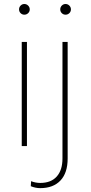

<svg xmlns="http://www.w3.org/2000/svg" viewBox="-20 -741 463 974"><path d="M116.7 0H90.3V-528.3H116.7ZM76.7 -693.4Q76.7 -704.6 84.5 -712.6Q92.3 -720.7 103.5 -720.7Q114.7 -720.7 122.8 -712.6Q130.9 -704.6 130.9 -693.4Q130.9 -682.1 122.8 -674.3Q114.7 -666.5 103.5 -666.5Q92.3 -666.5 84.5 -674.3Q76.7 -682.1 76.7 -693.4ZM323.2 -528.3V63Q323.2 136.2 286.6 174.8Q250 213.4 184.1 213.4Q160.2 213.4 136.2 203.6L137.7 178.2Q161.1 187 184.1 187Q238.8 187 267.8 154.5Q296.9 122.1 296.9 63V-528.3ZM285.6 -693.4Q285.6 -704.6 293.5 -712.6Q301.3 -720.7 312.5 -720.7Q323.7 -720.7 331.8 -712.6Q339.8 -704.6 339.8 -693.4Q339.8 -682.1 331.8 -674.3Q323.7 -666.5 312.5 -666.5Q301.3 -666.5 293.5 -674.3Q285.6 -682.1 285.6 -693.4Z"/></svg>

Font: Roboto Thin
Style: Regular
Weight: 250
Designer: Google
Version: Version 2.134; 2016